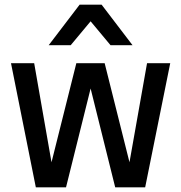

<svg xmlns="http://www.w3.org/2000/svg" viewBox="-20 -800 773 820"><path d="M600 0H472L367 -422L262 0H133L27 -530H126L200 -107L306 -530H427L533 -107L608 -530H707ZM546 -607H452L367 -709L282 -607H188L320 -780H414Z"/></svg>

Font: Tanohe Sans Medium
Style: Regular
Weight: 500
Designer: Village Type and Design LLC
Foundry: Cooper Hewitt Smithsonian Design Museum
Version: Version 1.00;September 29, 2021;FontCreator 13.0.0.2655 64-b